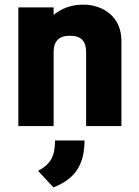

<svg xmlns="http://www.w3.org/2000/svg" viewBox="-20 -543 597 827"><path d="M59 0H211V-318C211 -365 233 -389 281 -389C331 -389 351 -365 351 -318V0H503V-367C503 -474 420 -523 339 -523C285 -523 245 -506 211 -479V-511H59ZM144 193 210 264C310 226 344 158 344 62H217C217 128 200 163 144 193Z"/></svg>

Font: Finlandica
Style: Bold
Weight: 700
Designer: Niklas Ekholm, Juho Hiilivirta, Jaakko Suomalainen
Foundry: Helsinki Type Studio
Version: Version 2.000;Glyphs 3.2 (3202)